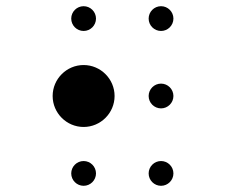

<svg xmlns="http://www.w3.org/2000/svg" viewBox="-20 -610 790 620"><path d="M210 -550C210 -528 228 -510 250 -510C272 -510 290 -528 290 -550C290 -572 272 -590 250 -590C228 -590 210 -572 210 -550ZM150 -300C150 -245 195 -200 250 -200C305 -200 350 -245 350 -300C350 -355 305 -400 250 -400C195 -400 150 -355 150 -300ZM210 -50C210 -28 228 -10 250 -10C272 -10 290 -28 290 -50C290 -72 272 -90 250 -90C228 -90 210 -72 210 -50ZM460 -550C460 -528 478 -510 500 -510C522 -510 540 -528 540 -550C540 -572 522 -590 500 -590C478 -590 460 -572 460 -550ZM460 -300C460 -278 478 -260 500 -260C522 -260 540 -278 540 -300C540 -322 522 -340 500 -340C478 -340 460 -322 460 -300ZM460 -50C460 -28 478 -10 500 -10C522 -10 540 -28 540 -50C540 -72 522 -90 500 -90C478 -90 460 -72 460 -50Z"/></svg>

Font: APH Braille Shadows
Style: Regular
Weight: 400
Designer: M R Gray
Version: Version 1.1